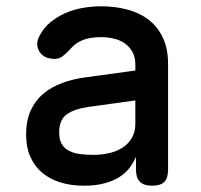

<svg xmlns="http://www.w3.org/2000/svg" viewBox="-20 -580 640 610"><path d="M410 -356V-375Q410 -398 401 -414.5Q392 -431 377.5 -441.5Q363 -452 343 -457Q323 -462 301 -462Q268 -462 245 -453.5Q222 -445 206 -427Q199 -419 192.5 -413Q186 -407 180.5 -402.5Q175 -398 168.5 -395.5Q162 -393 154 -393Q119 -393 105 -416.5Q91 -440 106 -467Q119 -492 140.5 -509.5Q162 -527 188 -538.5Q214 -550 243.5 -555Q273 -560 301 -560Q346 -560 385 -549.5Q424 -539 452.5 -517Q481 -495 497.5 -460Q514 -425 514 -376V-41Q514 -14 502 -2Q490 10 463.5 10Q437 10 424.5 -2.5Q412 -15 412 -41V-82Q405 -65 393 -48.5Q381 -32 361.5 -19Q342 -6 313.5 2Q285 10 247 10Q207 10 173.5 0Q140 -10 115.5 -30Q91 -50 77 -80.5Q63 -111 63 -152Q63 -198 78 -230Q93 -262 118.5 -283Q144 -304 178 -316.5Q212 -329 250 -334ZM410 -261 259 -240Q217 -234 192.5 -217Q168 -200 168 -159Q168 -136 176.5 -122Q185 -108 200 -100.5Q215 -93 234.5 -90.5Q254 -88 276 -88Q302 -88 326.5 -93.5Q351 -99 369.5 -111Q388 -123 399 -142Q410 -161 410 -187Z"/></svg>

Font: Maple Mono Normal NL Medium
Style: Regular
Weight: 500
Monospace: yes
Designer: subframe7536
Version: Version 7.000